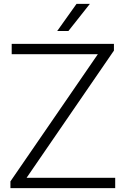

<svg xmlns="http://www.w3.org/2000/svg" viewBox="-20 -965 644 985"><path d="M33.5 0V-34.5L482 -687H40V-740H564.5V-705.5L116.5 -53H571V0ZM273.5 -806 372.5 -945H441L331 -806Z"/></svg>

Font: Encode Sans SmExp Lt
Style: Regular
Weight: 300
Width: 6
Designer: Multiple Designers
Foundry: Impallari Type
Version: Version 3.002; ttfautohint (v1.8.3) -l 8 -r 50 -G 200 -x 14 